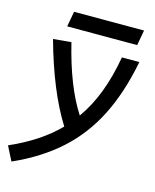

<svg xmlns="http://www.w3.org/2000/svg" viewBox="-176 -791 897 1112"><g transform="rotate(15 272.0 -235.0)"><path d="M1.5 230.5 -42 145Q45.9 106.4 117.2 59.6Q188.5 12.7 244.6 -44.4Q131.3 -224.6 50.3 -517.6L158.2 -527.3Q219.7 -275.4 314.9 -129.4Q370.1 -207 406.5 -303.2Q442.9 -399.4 463.4 -517.6H567.9Q531.2 -327.6 460 -186.3Q388.7 -44.9 276.1 56.6Q163.6 158.2 1.5 230.5ZM110.8 -609.4 127.4 -701.2H546.9L530.3 -609.4Z"/></g></svg>

Font: Cascadia Mono
Style: Italic
Weight: 400
Italic angle: -10°
Monospace: yes
Designer: Aaron Bell
Foundry: Saja Typeworks
Version: Version 2404.023; ttfautohint (v1.8.4)